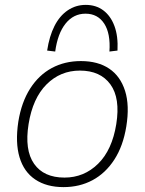

<svg xmlns="http://www.w3.org/2000/svg" viewBox="-20 -758 593 786"><path d="M240 8Q171 8 124.5 -23Q78 -54 60 -114Q42 -174 55 -260Q68 -340 103.5 -395.5Q139 -451 192 -479.5Q245 -508 311 -508Q381 -508 427 -477Q473 -446 492 -386Q511 -326 497 -240Q484 -160 448 -104.5Q412 -49 359 -20.5Q306 8 240 8ZM244 -31Q324 -31 381.5 -87.5Q439 -144 456 -250Q473 -356 432 -412.5Q391 -469 307 -469Q227 -469 170.5 -412.5Q114 -356 97 -250Q80 -144 119.5 -87.5Q159 -31 244 -31ZM206 -547 173 -551Q182 -610 203 -651.5Q224 -693 257 -715.5Q290 -738 331 -738Q373 -738 403 -715.5Q433 -693 448.5 -651.5Q464 -610 461 -551L428 -547Q433 -621 406.5 -661.5Q380 -702 330 -702Q281 -702 248.5 -661.5Q216 -621 206 -547Z"/></svg>

Font: Mulish ExtraLight
Style: Italic
Weight: 200
Italic angle: -9°
Designer: Vernon Adams
Foundry: Vernon Adams
Version: Version 3.603